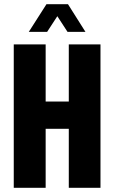

<svg xmlns="http://www.w3.org/2000/svg" viewBox="-20 -901 548 921"><path d="M46 0V-688H199V-414H310V-688H462V0H310V-283H199V0ZM118 -748 203 -881H306L390 -748H304L235 -854H275L206 -748Z"/></svg>

Font: Archivo ExtraCondensed ExtraBold
Style: Regular
Weight: 800
Width: 2
Designer: Hector Gatti
Foundry: Omnibus-Type
Version: Version 2.001